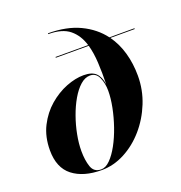

<svg xmlns="http://www.w3.org/2000/svg" viewBox="-137 -878 949 1006"><g transform="rotate(-20 337.5 -375.0)"><path d="M235 -630H417Q399.5 -688.5 358.5 -722Q317.5 -755.5 240 -755.5V-760Q343.5 -760 417 -725Q490.5 -690 535.5 -630H675V-625.5H539Q573 -578 590 -518Q607 -458 607 -390Q607 -311.5 578 -239.5Q549 -167.5 500 -111.2Q451 -55 389 -22.5Q327 10 261 10Q159 10 99.5 -36.2Q40 -82.5 40 -180Q40 -255 69.2 -312.8Q98.5 -370.5 144.5 -410Q190.5 -449.5 242.2 -469.8Q294 -490 339.5 -490Q386 -490 407.8 -468.8Q429.5 -447.5 435.5 -404.5Q437 -469 434 -525Q431 -581 418.5 -625.5H235ZM193.5 -120.5Q193.5 -69 206.2 -31.8Q219 5.5 259.5 5.5Q284.5 5.5 309.5 -19.8Q334.5 -45 357 -86.2Q379.5 -127.5 396.8 -177.5Q414 -227.5 424 -277.5Q434 -327.5 434 -369.5Q434 -410.5 419.2 -443.8Q404.5 -477 371 -477Q343 -477 316.8 -453.8Q290.5 -430.5 268 -391.8Q245.5 -353 228.8 -306Q212 -259 202.8 -210.8Q193.5 -162.5 193.5 -120.5Z"/></g></svg>

Font: Bodoni* 36pt
Style: Bold Italic
Weight: 700
Italic angle: -13°
Version: Version 2.3